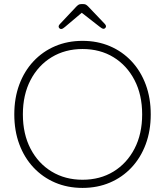

<svg xmlns="http://www.w3.org/2000/svg" viewBox="-20 -910 808 940"><path d="M718 -350Q718 -270 693.5 -204Q669 -138 624 -90Q579 -42 518 -16Q457 10 384 10Q311 10 250 -16Q189 -42 144 -90Q99 -138 74.5 -204Q50 -270 50 -350Q50 -430 74.5 -496Q99 -562 144 -610Q189 -658 250 -684Q311 -710 384 -710Q457 -710 518 -684Q579 -658 624 -610Q669 -562 693.5 -496Q718 -430 718 -350ZM676 -350Q676 -446 638.5 -518Q601 -590 535.5 -630Q470 -670 384 -670Q299 -670 233 -630Q167 -590 129.5 -518Q92 -446 92 -350Q92 -254 129.5 -182Q167 -110 233 -70Q299 -30 384 -30Q470 -30 535.5 -70Q601 -110 638.5 -182Q676 -254 676 -350ZM377 -850 388 -854 298 -778Q293 -774 288.5 -771Q284 -768 279 -768Q274 -768 270.5 -772Q267 -776 267 -780Q267 -783 268.5 -786Q270 -789 273 -792L354 -878Q360 -884 365 -887Q370 -890 378 -890H388Q396 -890 401 -887Q406 -884 412 -878L493 -793Q496 -790 497.5 -787Q499 -784 499 -781Q499 -777 495.5 -773Q492 -769 487 -769Q483 -769 478 -772Q473 -775 468 -779Z"/></svg>

Font: Quicksand Variable Light
Style: Regular
Weight: 300
Designer: Andrew Paglinawan
Foundry: Andrew Paglinawan
Version: Version 3.004